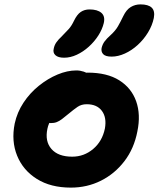

<svg xmlns="http://www.w3.org/2000/svg" viewBox="-20 -843 723 875"><path d="M303 12Q211 12 148 -27.5Q85 -67 58 -133.5Q31 -200 47 -280Q58 -331 87 -375Q116 -419 157 -452Q198 -485 242.5 -503.5Q287 -522 328 -522Q345 -522 361.5 -516.5Q378 -511 387.5 -499.5Q397 -488 393 -468Q385 -432 365 -405Q345 -378 298 -363Q274 -355 252.5 -339Q231 -323 216 -302Q201 -281 196 -256Q184 -199 214.5 -164Q245 -129 309 -129Q363 -129 404.5 -164Q446 -199 458 -257Q467 -307 444.5 -337.5Q422 -368 375 -368Q351 -368 333.5 -356Q316 -344 292 -324Q274 -309 262 -300Q250 -291 238.5 -286.5Q227 -282 211 -282Q193 -282 178 -300Q163 -318 171 -357Q177 -385 198.5 -413Q220 -441 250.5 -463Q281 -485 314.5 -498.5Q348 -512 379 -512Q468 -512 523.5 -477Q579 -442 600.5 -381.5Q622 -321 606 -244Q591 -166 547 -108.5Q503 -51 440 -19.5Q377 12 303 12ZM489 -585Q461 -585 450.5 -596Q440 -607 443 -624Q447 -641 456.5 -654Q466 -667 484 -683Q506 -703 517.5 -723Q529 -743 542 -770Q556 -799 576 -811Q596 -823 620 -823Q656 -823 671.5 -808Q687 -793 681 -761Q674 -727 654.5 -695Q635 -663 607.5 -638Q580 -613 549 -599Q518 -585 489 -585ZM272 -580Q245 -580 232.5 -591.5Q220 -603 225 -622Q228 -637 236.5 -649.5Q245 -662 263 -679Q282 -698 294 -711.5Q306 -725 317 -748Q331 -777 348 -788.5Q365 -800 388 -800Q424 -800 442 -784.5Q460 -769 453 -738Q446 -709 428 -681Q410 -653 384.5 -630Q359 -607 330 -593.5Q301 -580 272 -580Z"/></svg>

Font: Shantell Sans
Style: Bold Italic
Weight: 700
Italic angle: -11°
Designer: Stephen Nixon, Anya Danilova, Shantell Martin
Foundry: Arrow Type
Version: Version 1.011;[c5ecc13dd]